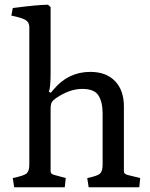

<svg xmlns="http://www.w3.org/2000/svg" viewBox="-20 -792 636 812"><path d="M40 0 34 -39Q83 -49 93.5 -59.5Q104 -70 104 -96V-677Q104 -698 88 -707.5Q72 -717 28 -726L34 -758Q141 -772 183 -772L194 -762V-481Q194 -426 187 -403L195 -400L207 -414Q269 -488 362 -488Q429 -488 466.5 -449Q504 -410 504 -342V-72Q504 -65 505 -62Q506 -59 510.5 -56Q515 -53 524 -51L573 -39L569 0H355L349 -39Q394 -48 404 -59Q414 -70 414 -96V-312Q414 -360 396.5 -388Q379 -416 328 -416Q274 -416 217 -377Q204 -368 199 -359.5Q194 -351 194 -329V-72Q194 -65 195 -62Q196 -59 200.5 -56Q205 -53 214 -51L258 -39L254 0Z"/></svg>

Font: Poly
Style: Regular
Weight: 400
Designer: Jos Nicols Silva Schwarzenberg
Foundry: Jose Nicolas Silva Schwarzenberg
Version: Version 1.001